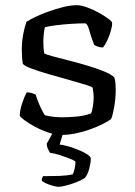

<svg xmlns="http://www.w3.org/2000/svg" viewBox="-20 -520 521 740"><path d="M217 0Q193 0 165.5 -9.5Q138 -19 114 -32Q90 -45 74 -57Q58 -69 56 -75Q57 -97 65.5 -122.5Q74 -148 83 -164Q94 -164 103 -161Q112 -158 117 -156Q122 -140 131.5 -117Q141 -94 153 -76Q167 -72 184.5 -70Q202 -68 220 -68Q248 -68 278 -71Q308 -74 331 -83Q335 -92 338 -110Q341 -128 341 -145Q341 -153 340 -163Q339 -173 337 -182Q334 -186 308 -194Q282 -202 244.5 -212.5Q207 -223 168.5 -234Q130 -245 102 -255.5Q74 -266 68 -274Q66 -286 65 -299.5Q64 -313 64 -328Q64 -359 69.5 -388Q75 -417 82 -436Q94 -444 117 -455Q140 -466 168 -476Q196 -486 224.5 -493Q253 -500 277 -500Q292 -500 314.5 -492Q337 -484 359 -472Q381 -460 396.5 -448.5Q412 -437 412 -432Q413 -422 407.5 -402Q402 -382 393 -363.5Q384 -345 377 -337Q366 -337 356.5 -340.5Q347 -344 343 -347Q330 -380 323.5 -405Q317 -430 307 -430Q284 -430 253 -428Q222 -426 195 -422.5Q168 -419 153 -415Q150 -403 148.5 -387Q147 -371 147 -357Q147 -344 148 -333Q149 -322 151 -314Q155 -311 179.5 -304Q204 -297 240.5 -288Q277 -279 314 -268Q351 -257 380.5 -245Q410 -233 421 -221Q424 -211 425 -198.5Q426 -186 426 -173Q426 -141 420 -107Q414 -73 408 -61Q396 -52 375 -41.5Q354 -31 327.5 -21.5Q301 -12 272.5 -6Q244 0 217 0ZM206 200Q198 200 183.5 196Q169 192 157 186.5Q145 181 141 176Q141 169 143 165Q145 161 146 159Q182 159 209.5 158Q237 157 260 152Q265 144 268 128.5Q271 113 271 103Q264 97 247 90.5Q230 84 210 77.5Q190 71 173 69Q169 63 164.5 53.5Q160 44 160 34Q170 17 177.5 2.5Q185 -12 201 -37H232L210 37Q237 41 265 51Q293 61 311.5 72Q330 83 330 91Q330 107 324 130Q318 153 307 166Q291 176 271 183.5Q251 191 233 195.5Q215 200 206 200Z"/></svg>

Font: Texturina 12pt Light
Style: Regular
Weight: 300
Designer: Guillermo Torres Carreño
Foundry: Omnibus-Type
Version: Version 1.002